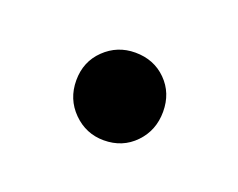

<svg xmlns="http://www.w3.org/2000/svg" viewBox="-38 -453 263 212"><g transform="rotate(20 94.0 -346.5)"><path d="M94 -295Q73 -295 58 -310Q43 -325 43 -347Q43 -369 58 -383.5Q73 -398 94 -398Q116 -398 130.5 -383.5Q145 -369 145 -347Q145 -325 130.5 -310Q116 -295 94 -295Z"/></g></svg>

Font: DM Sans Light
Style: Regular
Weight: 300
Designer: Colophon Foundry, Jonny Pinhorn
Foundry: Colophon Foundry
Version: Version 4.004; ttfautohint (v1.8.4.7-5d5b)